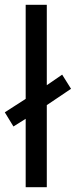

<svg xmlns="http://www.w3.org/2000/svg" viewBox="-29 -780 316 800"><path d="M78 0H166V-342L267 -410L230 -469L166 -425V-760H78V-368L-9 -312L27 -253L78 -285Z"/></svg>

Font: Noto Sans Gurmukhi UI
Style: Regular
Weight: 400
Designer: Jelle Bosma - Monotype Design Team
Foundry: Monotype Imaging Inc.
Version: Version 2.004